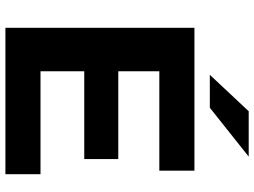

<svg xmlns="http://www.w3.org/2000/svg" viewBox="-135 -806 941 711"><g transform="rotate(90 335.5 -450.5)"><path d="M625 -130V0H83V-700H612V-570H244V-418H569V-292H244V-130ZM392 -901H560L379 -757H257Z"/></g></svg>

Font: CMG Sans
Style: Bold
Weight: 700
Designer: Julieta Ulanovsky
Foundry: Julieta Ulanovsky
Version: Version 7.200